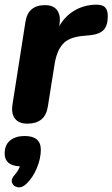

<svg xmlns="http://www.w3.org/2000/svg" viewBox="-22 -521 482 823"><path d="M95 9Q58 9 41.5 -13.5Q25 -36 32 -76L87 -427Q98 -499 171 -499Q207 -499 223 -477Q239 -455 233 -415L231 -407Q255 -450 295 -474.5Q335 -499 386 -501Q416 -502 428 -490Q440 -478 440 -452Q440 -411 422 -392.5Q404 -374 365 -370L332 -367Q272 -361 246.5 -331.5Q221 -302 212 -246L183 -64Q172 9 95 9ZM90 268Q72 285 53.5 281.5Q35 278 29.5 262Q24 246 43 226Q50 218 55 209.5Q60 201 63 192Q-2 189 -2 137Q-2 100 21.5 81Q45 62 84 62Q153 62 153 121Q153 159 135.5 200.5Q118 242 90 268Z"/></svg>

Font: Nunito ExtraBold
Style: Italic
Weight: 800
Italic angle: -9°
Designer: Vernon Adams
Foundry: Vernon Adams
Version: Version 3.601; ttfautohint (v1.8.2.53-6de2)